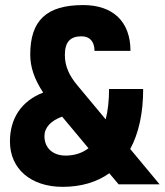

<svg xmlns="http://www.w3.org/2000/svg" viewBox="-20 -723 646 753"><path d="M445.3 0H606L490.7 -138.7C523.9 -199.7 541.5 -278.8 541.5 -374H407.7C407.7 -328.6 403.3 -289.1 394.5 -254.9L284.7 -386.7C250.5 -427.2 234.4 -463.9 234.4 -507.8C234.4 -557.6 254.9 -580.6 299.8 -580.6C332 -580.6 350.6 -560.1 350.6 -523.4H491.7C491.7 -637.7 423.8 -703.1 306.2 -703.1C162.6 -703.1 98.6 -643.1 98.6 -508.8C98.6 -460 114.3 -413.1 149.4 -359.9C65.4 -327.6 19 -260.3 19 -168C19 -60.5 101.6 9.8 225.6 9.8C298.3 9.8 359.9 -8.8 408.7 -43.5ZM327.1 -141.6C302.2 -122.6 272 -112.8 237.3 -112.8C187 -112.8 154.3 -143.1 154.3 -189C154.3 -222.7 179.2 -249.5 223.6 -265.6Z"/></svg>

Font: Cascadia Code
Style: Bold
Weight: 700
Monospace: yes
Designer: Aaron Bell
Foundry: Saja Typeworks
Version: Version 2404.023